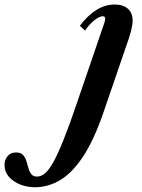

<svg xmlns="http://www.w3.org/2000/svg" viewBox="-278 -554 614 828"><path d="M-127.5 253.5Q-160.5 253.5 -190.5 241.8Q-220.5 230 -239.5 208.5Q-258.5 187 -258.5 158Q-258.5 135.5 -245.5 119.5Q-232.5 103.5 -208.5 103.5Q-188.5 103.5 -178.8 114.2Q-169 125 -164.2 140.5Q-159.5 156 -155.2 171.5Q-151 187 -142.5 197.5Q-134 208 -117 207.5Q-100 207 -83.2 192.8Q-66.5 178.5 -47.2 143.8Q-28 109 -3.5 47.8Q21 -13.5 53 -107.5L172 -455.5Q173 -459 173.8 -461.8Q174.5 -464.5 174.8 -466.8Q175 -469 175.2 -470.8Q175.5 -472.5 175.5 -474Q175.5 -484 165.5 -484Q151 -484 129.2 -466.8Q107.5 -449.5 88.5 -422L66.5 -443Q100.5 -488 138 -511.2Q175.5 -534.5 216.5 -534.5Q253.5 -534.5 273.8 -516Q294 -497.5 294 -465Q294 -456.5 292 -444.2Q290 -432 286.5 -418.2Q283 -404.5 278.5 -391L169.5 -73Q128.5 47.5 81.5 119.2Q34.5 191 -17.8 222.2Q-70 253.5 -127.5 253.5Z"/></svg>

Font: Libre Caslon Condensed
Style: Italic
Weight: 400
Italic angle: -22.583°
Designer: Pablo Impallari, Rodrigo Fuenzalida, Katja Schimmel, Ertekin Erdin
Foundry: Pablo Impallari, Rodrigo Fuenzalida
Version: Version 2.000;gftools[0.9.33]